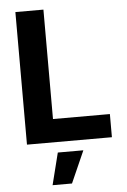

<svg xmlns="http://www.w3.org/2000/svg" viewBox="-62 -772 692 1049"><g transform="rotate(-5 283.5 -247.0)"><path d="M528.8 0H63V-727.1H216.8V-127H528.8ZM289.6 232.9H183.1L227.1 57.6H367.2Z"/></g></svg>

Font: My Font
Style: Bold
Weight: 500
Designer: Rasmus Andersson
Foundry: rsms
Version: Version 0.001